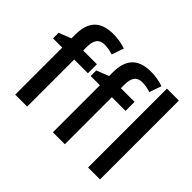

<svg xmlns="http://www.w3.org/2000/svg" viewBox="-152 -1037 1308 1308"><g transform="rotate(45 502.5 -382.5)"><path d="M353 -453.1H221.2V0H106V-453.1H17.1V-506.8L106 -542V-577.1Q106 -672.9 150.9 -719Q195.8 -765.1 288.1 -765.1Q348.6 -765.1 407.2 -745.1L377 -658.2Q334.5 -671.9 295.9 -671.9Q256.8 -671.9 239 -647.7Q221.2 -623.5 221.2 -575.2V-540H353ZM715.8 -453.1H584V0H468.8V-453.1H379.9V-506.8L468.8 -542V-577.1Q468.8 -672.9 513.7 -719Q558.6 -765.1 650.9 -765.1Q711.4 -765.1 770 -745.1L739.7 -658.2Q697.3 -671.9 658.7 -671.9Q619.6 -671.9 601.8 -647.7Q584 -623.5 584 -575.2V-540H715.8ZM922.9 0H808.1V-759.8H922.9Z"/></g></svg>

Font: f1_46825          
Style: Regular
Weight: 600
Foundry: Ascender Corporation
Version: Version 1.10